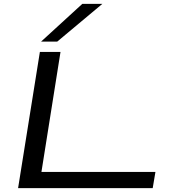

<svg xmlns="http://www.w3.org/2000/svg" viewBox="-20 -967 871 987"><path d="M73 0 185 -700H291L193 -83H779L765 0ZM191 -753 403 -947H506L274 -753Z"/></svg>

Font: Georama ExtraExtended
Style: Italic
Weight: 400
Width: 8
Italic angle: -9°
Designer: Jean-Baptiste Levee
Foundry: Production Type
Version: Version 1.000